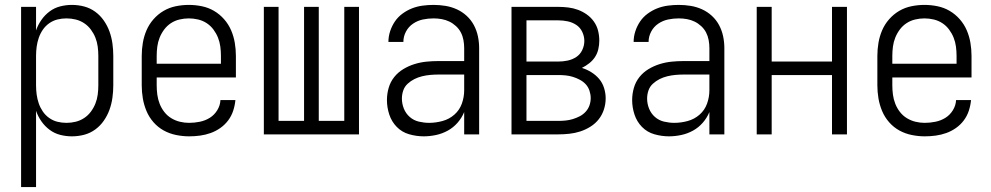

<svg xmlns="http://www.w3.org/2000/svg" viewBox="-20 -548 4040 783"><path d="M66 215V-520H127V-424Q135 -447 149 -467Q163 -487 182.5 -501.5Q202 -516 225.5 -522Q249 -528 273 -528Q299 -528 323.5 -521.5Q348 -515 368.5 -500Q389 -485 403.5 -464Q418 -443 426.5 -419.5Q435 -396 438.5 -370.5Q442 -345 442 -320V-200Q442 -175 438.5 -149.5Q435 -124 426.5 -100.5Q418 -77 403.5 -56Q389 -35 368.5 -20Q348 -5 323.5 1.5Q299 8 273 8Q249 8 225.5 2Q202 -4 182.5 -18.5Q163 -33 149 -53Q135 -73 127 -96V215ZM251 -47Q270 -47 288.5 -51.5Q307 -56 323 -66.5Q339 -77 350.5 -92.5Q362 -108 369 -125.5Q376 -143 378.5 -162Q381 -181 381 -200V-320Q381 -339 378.5 -358Q376 -377 369 -394.5Q362 -412 350.5 -427.5Q339 -443 323 -453.5Q307 -464 288.5 -468.5Q270 -473 251 -473Q232 -473 214 -468.5Q196 -464 180.5 -453Q165 -442 154.5 -426.5Q144 -411 138 -393.5Q132 -376 129.5 -357.5Q127 -339 127 -320V-200Q127 -181 129.5 -162.5Q132 -144 138 -126.5Q144 -109 154.5 -93.5Q165 -78 180.5 -67Q196 -56 214 -51.5Q232 -47 251 -47Z M751 8Q725 8 698 2.5Q671 -3 647.5 -16Q624 -29 606 -49.5Q588 -70 577.5 -95Q567 -120 562.5 -146.5Q558 -173 558 -200V-320Q558 -347 562.5 -373.5Q567 -400 577.5 -424.5Q588 -449 606 -469.5Q624 -490 647 -503.5Q670 -517 696.5 -522.5Q723 -528 750 -528Q777 -528 803.5 -522.5Q830 -517 853 -503.5Q876 -490 894 -469.5Q912 -449 922.5 -424.5Q933 -400 937.5 -373.5Q942 -347 942 -320V-232H619V-200Q619 -181 621.5 -162Q624 -143 631 -125Q638 -107 650 -91.5Q662 -76 678.5 -66Q695 -56 713.5 -51.5Q732 -47 751 -47Q773 -47 795 -51.5Q817 -56 835.5 -67.5Q854 -79 866 -98.5Q878 -118 879 -140H940Q938 -118 931 -96.5Q924 -75 910.5 -57Q897 -39 878.5 -26Q860 -13 839 -5.5Q818 2 796 5Q774 8 751 8ZM619 -288H881V-320Q881 -339 878.5 -358Q876 -377 869 -394.5Q862 -412 850.5 -427.5Q839 -443 823 -453.5Q807 -464 788 -468.5Q769 -473 750 -473Q731 -473 712 -468.5Q693 -464 677 -453.5Q661 -443 649.5 -427.5Q638 -412 631 -394.5Q624 -377 621.5 -358Q619 -339 619 -320Z M1056 0V-520H1116V-55H1220V-520H1280V-55H1384V-520H1444V0Z M1708 8Q1678 8 1648.5 -0.5Q1619 -9 1598 -30.5Q1577 -52 1567.5 -81Q1558 -110 1558 -140Q1558 -165 1565 -189.5Q1572 -214 1587.5 -233.5Q1603 -253 1624.5 -266Q1646 -279 1670 -286.5Q1694 -294 1718.5 -296.5Q1743 -299 1768 -299H1873V-352Q1873 -368 1870 -384.5Q1867 -401 1859.5 -415.5Q1852 -430 1839.5 -441.5Q1827 -453 1812.5 -460Q1798 -467 1781.5 -470Q1765 -473 1748 -473Q1726 -473 1704.5 -468.5Q1683 -464 1664.5 -451.5Q1646 -439 1635.5 -419Q1625 -399 1625 -377H1564Q1564 -399 1571 -420.5Q1578 -442 1590.5 -460.5Q1603 -479 1621.5 -492.5Q1640 -506 1660.5 -514Q1681 -522 1703.5 -525Q1726 -528 1748 -528Q1773 -528 1797 -524Q1821 -520 1843 -510Q1865 -500 1883 -483.5Q1901 -467 1912.5 -445.5Q1924 -424 1929 -400Q1934 -376 1934 -352V0H1873V-91Q1863 -67 1846 -47.5Q1829 -28 1806.5 -15.5Q1784 -3 1758.5 2.5Q1733 8 1708 8ZM1730 -47Q1757 -47 1784.5 -54.5Q1812 -62 1833 -80.5Q1854 -99 1863.5 -125.5Q1873 -152 1873 -180V-244H1768Q1752 -244 1735 -242.5Q1718 -241 1701.5 -237Q1685 -233 1670 -225.5Q1655 -218 1642.5 -206.5Q1630 -195 1624.5 -179Q1619 -163 1619 -146Q1619 -125 1627 -105Q1635 -85 1651 -71Q1667 -57 1688 -52Q1709 -47 1730 -47Z M2066 0V-520H2257Q2277 -520 2297.5 -517.5Q2318 -515 2337 -508Q2356 -501 2373 -489Q2390 -477 2402 -460Q2414 -443 2419 -423Q2424 -403 2424 -382Q2424 -365 2420 -347.5Q2416 -330 2406.5 -315.5Q2397 -301 2383 -290Q2369 -279 2353 -271Q2373 -265 2391.5 -253.5Q2410 -242 2423.5 -226Q2437 -210 2443.5 -189Q2450 -168 2450 -147Q2450 -124 2443 -102Q2436 -80 2422 -62Q2408 -44 2388 -31.5Q2368 -19 2346.5 -12Q2325 -5 2302 -2.5Q2279 0 2257 0ZM2257 -297Q2276 -297 2295 -301Q2314 -305 2330 -315.5Q2346 -326 2354.5 -344Q2363 -362 2363 -381Q2363 -400 2354.5 -418Q2346 -436 2330 -446.5Q2314 -457 2295 -461Q2276 -465 2257 -465H2127V-297ZM2127 -55H2257Q2272 -55 2287 -56.5Q2302 -58 2316.5 -62.5Q2331 -67 2344.5 -74Q2358 -81 2368.5 -92.5Q2379 -104 2384 -118.5Q2389 -133 2389 -148Q2389 -163 2384 -178Q2379 -193 2369 -204Q2359 -215 2345 -222.5Q2331 -230 2316.5 -234.5Q2302 -239 2287 -240.5Q2272 -242 2257 -242H2127Z M2708 8Q2678 8 2648.5 -0.5Q2619 -9 2598 -30.5Q2577 -52 2567.5 -81Q2558 -110 2558 -140Q2558 -165 2565 -189.5Q2572 -214 2587.5 -233.5Q2603 -253 2624.5 -266Q2646 -279 2670 -286.5Q2694 -294 2718.5 -296.5Q2743 -299 2768 -299H2873V-352Q2873 -368 2870 -384.5Q2867 -401 2859.5 -415.5Q2852 -430 2839.5 -441.5Q2827 -453 2812.5 -460Q2798 -467 2781.5 -470Q2765 -473 2748 -473Q2726 -473 2704.5 -468.5Q2683 -464 2664.5 -451.5Q2646 -439 2635.5 -419Q2625 -399 2625 -377H2564Q2564 -399 2571 -420.5Q2578 -442 2590.5 -460.5Q2603 -479 2621.5 -492.5Q2640 -506 2660.5 -514Q2681 -522 2703.5 -525Q2726 -528 2748 -528Q2773 -528 2797 -524Q2821 -520 2843 -510Q2865 -500 2883 -483.5Q2901 -467 2912.5 -445.5Q2924 -424 2929 -400Q2934 -376 2934 -352V0H2873V-91Q2863 -67 2846 -47.5Q2829 -28 2806.5 -15.5Q2784 -3 2758.5 2.5Q2733 8 2708 8ZM2730 -47Q2757 -47 2784.5 -54.5Q2812 -62 2833 -80.5Q2854 -99 2863.5 -125.5Q2873 -152 2873 -180V-244H2768Q2752 -244 2735 -242.5Q2718 -241 2701.5 -237Q2685 -233 2670 -225.5Q2655 -218 2642.5 -206.5Q2630 -195 2624.5 -179Q2619 -163 2619 -146Q2619 -125 2627 -105Q2635 -85 2651 -71Q2667 -57 2688 -52Q2709 -47 2730 -47Z M3066 0V-520H3127V-297H3373V-520H3434V0H3373V-242H3127V0Z M3751 8Q3725 8 3698 2.5Q3671 -3 3647.5 -16Q3624 -29 3606 -49.5Q3588 -70 3577.5 -95Q3567 -120 3562.5 -146.5Q3558 -173 3558 -200V-320Q3558 -347 3562.5 -373.5Q3567 -400 3577.5 -424.5Q3588 -449 3606 -469.5Q3624 -490 3647 -503.5Q3670 -517 3696.5 -522.5Q3723 -528 3750 -528Q3777 -528 3803.5 -522.5Q3830 -517 3853 -503.5Q3876 -490 3894 -469.5Q3912 -449 3922.5 -424.5Q3933 -400 3937.5 -373.5Q3942 -347 3942 -320V-232H3619V-200Q3619 -181 3621.5 -162Q3624 -143 3631 -125Q3638 -107 3650 -91.5Q3662 -76 3678.5 -66Q3695 -56 3713.5 -51.5Q3732 -47 3751 -47Q3773 -47 3795 -51.5Q3817 -56 3835.5 -67.5Q3854 -79 3866 -98.5Q3878 -118 3879 -140H3940Q3938 -118 3931 -96.5Q3924 -75 3910.5 -57Q3897 -39 3878.5 -26Q3860 -13 3839 -5.5Q3818 2 3796 5Q3774 8 3751 8ZM3619 -288H3881V-320Q3881 -339 3878.5 -358Q3876 -377 3869 -394.5Q3862 -412 3850.5 -427.5Q3839 -443 3823 -453.5Q3807 -464 3788 -468.5Q3769 -473 3750 -473Q3731 -473 3712 -468.5Q3693 -464 3677 -453.5Q3661 -443 3649.5 -427.5Q3638 -412 3631 -394.5Q3624 -377 3621.5 -358Q3619 -339 3619 -320Z"/></svg>

Font: Iosevka Curly Light
Style: Regular
Weight: 300
Monospace: yes
Designer: Belleve Invis
Foundry: Belleve Invis
Version: Version 22.1.2; ttfautohint (v1.8.4)